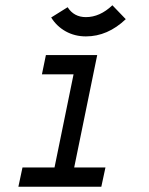

<svg xmlns="http://www.w3.org/2000/svg" viewBox="-20 -709 565 729"><path d="M306.2 -570.8Q264.2 -570.8 229.7 -589.8Q195.3 -608.9 174.3 -642.6L236.8 -681.6Q260.7 -644 306.2 -644Q359.4 -644 406.7 -689L457.5 -636.2Q388.7 -570.8 306.2 -570.8ZM364.7 0H49.8L65.4 -73.2H187L259.3 -426.8H139.2L154.3 -500H349.1L261.7 -73.2H380.4Z"/></svg>

Font: Anka/Coder Condensed
Style: Italic
Weight: 400
Width: 4
Italic angle: -12°
Monospace: yes
Version: Version 001.100